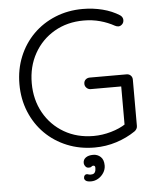

<svg xmlns="http://www.w3.org/2000/svg" viewBox="-59 -760 814 994"><g transform="rotate(-5 347.5 -263.5)"><path d="M408 10Q331 10 265 -17Q199 -44 150.5 -92.5Q102 -141 75 -207Q48 -273 48 -350Q48 -427 75 -493Q102 -559 150.5 -607.5Q199 -656 265 -683Q331 -710 408 -710Q461 -710 510.5 -697.5Q560 -685 599 -660Q606 -655 609.5 -648.5Q613 -642 613 -635Q613 -621 604 -612.5Q595 -604 585 -604Q580 -604 575.5 -605.5Q571 -607 567 -609Q533 -628 493 -639Q453 -650 408 -650Q322 -650 255 -611Q188 -572 150 -504Q112 -436 112 -350Q112 -264 150 -196Q188 -128 255 -89Q322 -50 408 -50Q453 -50 498.5 -63Q544 -76 577 -98L572 -77V-307L587 -293H414Q401 -293 392 -302Q383 -311 383 -323Q383 -337 392 -345Q401 -353 414 -353H605Q618 -353 626.5 -344.5Q635 -336 635 -323V-82Q635 -74 631 -67Q627 -60 620 -55Q576 -25 521.5 -7.5Q467 10 408 10ZM451 107Q451 127 440 144.5Q429 162 411.5 172.5Q394 183 374 183Q355 183 347 177Q339 171 339 163Q339 154 343.5 149Q348 144 354 144Q359 144 365.5 146.5Q372 149 383 147Q392 146 397 138Q402 130 402 115Q402 103 392 103Q386 103 382.5 107Q379 111 370 111Q358 112 351 103Q344 94 344 84Q344 67 358 57Q372 47 396 47Q419 47 435 62Q451 77 451 107Z"/></g></svg>

Font: zvoove
Style: Regular
Weight: 400
Designer: Vernon Adams (Nunito) & Andrew Paglinawan (Quicksand)
Foundry: zvoove
Version: Version 3.006